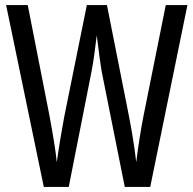

<svg xmlns="http://www.w3.org/2000/svg" viewBox="-20 -734 759 754"><path d="M716 -714H631L543 -276C533 -225 523 -162 515 -97C507 -166 497 -223 487 -275L400 -714H321L232 -274C222 -220 211 -155 203 -97C199 -140 188 -205 175 -276L89 -714H4L152 0H250L340 -456C349 -501 354 -552 360 -595C368 -527 375 -479 379 -455L470 0H570Z"/></svg>

Font: Noto Sans Thai Looped ExtraCondensed
Style: Regular
Weight: 400
Width: 2
Designer: Sasikarn Vongin, Ben Mitchell
Foundry: The Fontpad Ltd
Version: Version 1.001